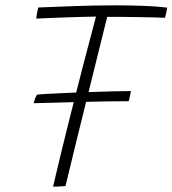

<svg xmlns="http://www.w3.org/2000/svg" viewBox="-20 -691 645 718"><path d="M461.5 -312.5Q425.5 -312.5 379.5 -311.8Q333.5 -311 284.2 -309.8Q235 -308.5 188.8 -307.2Q142.5 -306 106 -305Q107.5 -312 111.2 -322.2Q115 -332.5 118.5 -337Q130 -338.5 161.8 -340.2Q193.5 -342 235.8 -343.8Q278 -345.5 322.8 -347Q367.5 -348.5 406.5 -349.5Q445.5 -350.5 469.5 -350.5Q469.5 -348.5 468.2 -342.2Q467 -336 465.2 -328.2Q463.5 -320.5 461.5 -312.5ZM115.5 -621.5Q116 -626 116.8 -631.2Q117.5 -636.5 118.5 -641.8Q119.5 -647 120.5 -652.5Q121.5 -658 123 -663Q181.5 -665.5 258 -668.2Q334.5 -671 411 -671Q464.5 -671 514.5 -669.2Q564.5 -667.5 605 -662.5Q604.5 -655.5 602 -644.5Q599.5 -633.5 597 -624.5Q585.5 -625 560.2 -625.8Q535 -626.5 502.8 -627Q470.5 -627.5 438.2 -627.8Q406 -628 381 -628Q376.5 -609.5 366.2 -568.8Q356 -528 342.5 -473.2Q329 -418.5 313.8 -357.5Q298.5 -296.5 283.8 -236.5Q269 -176.5 256.5 -125.5Q244 -74.5 235.8 -40Q227.5 -5.5 225 4.5Q220.5 5 211 5.8Q201.5 6.5 192.2 6.8Q183 7 178.5 7Q185.5 -23.5 197.8 -75Q210 -126.5 225.8 -189.8Q241.5 -253 258.5 -320Q275.5 -387 291.5 -449Q307.5 -511 320.5 -559Q326 -580.5 330.8 -598.2Q335.5 -616 339 -629Q317 -628.5 286.2 -627.8Q255.5 -627 222.8 -625.8Q190 -624.5 161.5 -623.5Q133 -622.5 115.5 -621.5Z"/></svg>

Font: Grandstander Thin Thin
Style: Italic
Weight: 250
Italic angle: -15°
Version: Version 1.200